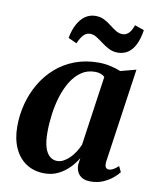

<svg xmlns="http://www.w3.org/2000/svg" viewBox="-86 -824 731 900"><g transform="rotate(10 280.0 -374.0)"><path d="M463.5 -96Q461 -75.5 466.2 -67.5Q471.5 -59.5 481.5 -59.5Q490.5 -59.5 501.5 -65.2Q512.5 -71 526.5 -84L539.5 -57Q531 -45.5 512.5 -29.5Q494 -13.5 467 -1.5Q440 10.5 406 10.5Q371.5 10.5 353.5 -8.5Q335.5 -27.5 336.5 -58.5L341 -89.5Q327.5 -65.5 305.2 -42.5Q283 -19.5 253.5 -4.5Q224 10.5 187.5 10.5Q137 10.5 100.2 -13.8Q63.5 -38 43.8 -82Q24 -126 24 -184.5Q24 -239 37.5 -291.2Q51 -343.5 77.8 -389.5Q104.5 -435.5 143.8 -470.5Q183 -505.5 234.5 -525.2Q286 -545 348.5 -545Q376.5 -545 404.5 -538.8Q432.5 -532.5 454 -523.5L528 -543ZM385.5 -483.5Q378 -490.5 366.5 -495Q355 -499.5 339.5 -499.5Q302 -499.5 273.8 -480Q245.5 -460.5 225.2 -427.2Q205 -394 192.2 -352.5Q179.5 -311 173.8 -266.8Q168 -222.5 168 -181.5Q168 -138 176.5 -110.5Q185 -83 200.5 -70Q216 -57 235.5 -57Q251 -57 265.8 -64.8Q280.5 -72.5 294 -85.8Q307.5 -99 318.8 -116.2Q330 -133.5 338 -152.5ZM189 -634.5Q196.5 -674.5 211.8 -702Q227 -729.5 248.5 -743.8Q270 -758 296 -758Q320 -758 338.2 -748.5Q356.5 -739 372 -726.5Q387.5 -714 402.8 -704.8Q418 -695.5 435.5 -695.5Q449 -695.5 462 -706.5Q475 -717.5 485.5 -747L530 -731.5Q524 -690.5 510.2 -662.5Q496.5 -634.5 475.5 -620.5Q454.5 -606.5 426.5 -606.5Q404.5 -606.5 385.2 -616.2Q366 -626 349.2 -638.8Q332.5 -651.5 317 -661.2Q301.5 -671 286 -671Q268 -671 255 -657.8Q242 -644.5 229.5 -616Z"/></g></svg>

Font: Merriweather 72pt
Style: Bold Italic
Weight: 700
Italic angle: -7.8°
Version: Version 2.101